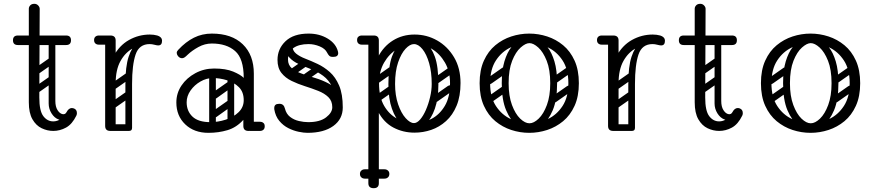

<svg xmlns="http://www.w3.org/2000/svg" viewBox="-20 -686 4577 1006"><path d="M259 0Q228 0 198.5 -14Q169 -28 150 -61Q131 -94 131 -150V-640Q131 -650 138.5 -658Q146 -666 160 -666Q172 -666 180 -657.5Q188 -649 188 -640Q188 -572 187.5 -516Q187 -460 187 -407.5Q187 -355 186.5 -299Q186 -243 186 -175Q186 -105 207 -77.5Q228 -50 259 -50Q279 -50 297.5 -62Q316 -74 329 -99Q340 -120 357 -120Q361 -120 367 -118Q383 -112 383 -93Q383 -86 380 -80Q358 -35 326 -17.5Q294 0 259 0ZM74 -450Q48 -450 48 -475Q48 -500 74 -500H326Q352 -500 352 -475Q352 -450 326 -450ZM253 -485Q270 -485 270 -468V-154Q270 -137 253 -137Q235 -137 235 -153V-467Q235 -485 253 -485ZM329 -99V-73Q309 -52 287 -60Q265 -68 250 -92Q235 -116 235 -144V-252H270V-157Q270 -127 281.5 -109Q293 -91 307.5 -88Q322 -85 329 -99ZM182 -299Q167 -288 158 -302Q154 -307 153.5 -314Q153 -321 161 -327L238 -381Q253 -391 263 -377Q267 -371 266.5 -364.5Q266 -358 259 -353ZM180 -200Q165 -189 156 -203Q152 -208 151.5 -215Q151 -222 159 -228L236 -282Q251 -292 261 -278Q265 -272 264.5 -265.5Q264 -259 257 -254Z M543 -240Q543 -331 574 -389.5Q605 -448 656 -476.5Q707 -505 765 -505Q786 -505 804 -500Q815 -497 822 -490Q829 -483 829 -472Q829 -448 809 -448Q802 -448 789 -451.5Q776 -455 764 -455Q718 -455 677.5 -433.5Q637 -412 611.5 -366.5Q586 -321 586 -249ZM558 0Q531 0 531 -26V-474Q531 -500 558 -500Q586 -500 586 -474V-26Q586 0 558 0ZM583 -476Q583 -470 579.5 -465.5Q576 -461 574 -459Q571 -456 565.5 -454Q560 -452 549 -452H498Q486 -452 479 -459Q473 -465 473 -476Q473 -487 479 -493Q486 -500 498 -500H549Q560 -500 566 -498.5Q572 -497 573 -495Q577 -491 580 -486Q583 -481 583 -476ZM653 0Q637 0 637 -16V-245Q637 -338 654 -389Q671 -440 699 -460.5Q727 -481 761 -481L764 -455Q709 -455 690.5 -400.5Q672 -346 672 -246V-16Q672 0 656 0ZM540 -17Q540 -35 558 -35H654Q672 -35 672 -17Q672 0 653 0H557Q540 0 540 -17ZM586 -221Q571 -210 562 -224Q558 -229 557.5 -236Q557 -243 565 -249L642 -303Q657 -313 667 -299Q671 -293 670.5 -286.5Q670 -280 663 -275ZM584 -122Q569 -111 560 -125Q556 -130 555.5 -137Q555 -144 563 -150L640 -204Q655 -214 665 -200Q669 -194 668.5 -187.5Q668 -181 661 -176Z M1257 -24Q1257 -29 1260 -34Q1263 -39 1267 -43Q1269 -45 1274.5 -46.5Q1280 -48 1291 -48H1342Q1354 -48 1361 -41Q1367 -36 1367 -24Q1367 -13 1361 -7Q1354 0 1342 0H1291Q1270 0 1266 -7Q1259 -11 1257 -24ZM1072 10Q997 10 950.5 -34.5Q904 -79 904 -149Q904 -198 931 -238Q958 -278 1003.5 -302.5Q1049 -327 1102 -327Q1163 -327 1201.5 -311Q1240 -295 1257 -278Q1257 -379 1212 -418.5Q1167 -458 1090 -458Q1053 -458 1019.5 -439.5Q986 -421 964 -400Q953 -389 946.5 -385Q940 -381 934 -381Q921 -381 912 -393Q906 -401 906 -409Q906 -417 914 -425Q953 -467 996 -488.5Q1039 -510 1090 -510Q1194 -510 1252 -454Q1310 -398 1310 -300V-26Q1310 0 1282 0Q1255 0 1255 -26V-58Q1219 -18 1172 -4Q1125 10 1072 10ZM1082 -46Q1122 -46 1162.5 -59Q1203 -72 1230 -98Q1257 -124 1257 -161Q1257 -204 1232 -229Q1207 -254 1169.5 -265.5Q1132 -277 1095 -277Q1062 -277 1030.5 -259Q999 -241 978.5 -212Q958 -183 958 -150Q958 -104 988.5 -75Q1019 -46 1082 -46ZM1089 -78Q1079 -93 1093 -102L1170 -156Q1185 -166 1194 -152Q1205 -137 1191 -128L1114 -73Q1108 -69 1101 -70Q1094 -71 1089 -78ZM1089 -176Q1079 -191 1093 -200L1170 -254Q1185 -264 1194 -250Q1205 -235 1191 -226L1114 -171Q1108 -167 1101 -168Q1094 -169 1089 -176ZM1189 -17Q1172 -17 1172 -34V-287Q1172 -304 1189 -304Q1207 -304 1207 -288V-35Q1207 -17 1189 -17ZM1093 -17Q1076 -17 1076 -34V-287Q1076 -304 1093 -304Q1111 -304 1111 -288V-35Q1111 -17 1093 -17Z M1591 10Q1572 10 1545 4.5Q1518 -1 1491 -14.5Q1464 -28 1443.5 -52.5Q1423 -77 1417 -114Q1417 -116 1417 -117.5Q1417 -119 1417 -120Q1417 -142 1442 -142H1445Q1467 -142 1473 -117Q1480 -89 1500 -73.5Q1520 -58 1546 -52Q1572 -46 1595 -46Q1656 -46 1688.5 -71Q1721 -96 1721 -124Q1721 -157 1700.5 -177Q1680 -197 1647 -210Q1614 -223 1577.5 -234.5Q1541 -246 1508 -262Q1475 -278 1454.5 -304Q1434 -330 1434 -372Q1434 -430 1476 -470Q1518 -510 1597 -510Q1654 -510 1697.5 -483.5Q1741 -457 1751 -415Q1752 -413 1752 -408Q1752 -388 1727 -388H1722Q1711 -388 1705 -394Q1699 -400 1694 -410Q1684 -431 1655 -443Q1626 -455 1597 -455Q1546 -455 1517.5 -434.5Q1489 -414 1489 -374Q1489 -345 1509.5 -328Q1530 -311 1563 -299.5Q1596 -288 1632.5 -277Q1669 -266 1702 -248.5Q1735 -231 1755.5 -201.5Q1776 -172 1776 -123Q1776 -62 1726.5 -26Q1677 10 1591 10ZM1741 -123Q1741 -189 1722 -228Q1703 -267 1673 -289Q1643 -311 1609 -324Q1575 -337 1545 -350.5Q1515 -364 1496 -385Q1477 -406 1477 -445L1512 -447Q1512 -421 1531 -405.5Q1550 -390 1580 -378.5Q1610 -367 1644 -351Q1678 -335 1708 -308.5Q1738 -282 1757 -237.5Q1776 -193 1776 -123ZM1590 -363Q1596 -356 1594 -349.5Q1592 -343 1586 -339L1526 -297Q1511 -287 1500 -300Q1490 -313 1505 -325L1565 -367Q1579 -377 1590 -363ZM1661 -337Q1666 -330 1664.5 -323.5Q1663 -317 1656 -313L1596 -271Q1582 -261 1571 -274Q1560 -288 1576 -299L1636 -341Q1649 -351 1661 -337Z M2152 -505Q2216 -505 2270.5 -474Q2325 -443 2359 -386Q2393 -329 2393 -251Q2393 -182 2372.5 -132.5Q2352 -83 2317 -51.5Q2282 -20 2239.5 -5.5Q2197 9 2152 9Q2092 9 2041.5 -17.5Q1991 -44 1961 -101.5Q1931 -159 1931 -251Q1931 -329 1960 -386Q1989 -443 2039 -474Q2089 -505 2152 -505ZM2152 -455Q2104 -455 2061.5 -429.5Q2019 -404 1992.5 -358Q1966 -312 1966 -250Q1966 -177 1993 -131Q2020 -85 2063 -63Q2106 -41 2152 -41Q2198 -41 2240.5 -63Q2283 -85 2310.5 -131Q2338 -177 2338 -250Q2338 -312 2311.5 -358Q2285 -404 2243 -429.5Q2201 -455 2152 -455ZM1938 -500Q1965 -500 1965 -474V274Q1965 300 1938 300Q1910 300 1910 274V-474Q1910 -500 1938 -500ZM1961 -476Q1959 -463 1952 -459Q1948 -452 1927 -452H1876Q1864 -452 1857 -459Q1851 -465 1851 -476Q1851 -488 1857 -493Q1864 -500 1876 -500H1927Q1938 -500 1944 -498.5Q1950 -497 1951 -495Q1955 -491 1958 -486Q1961 -481 1961 -476ZM2146 -7Q2112 -9 2082 -36.5Q2052 -64 2033.5 -116.5Q2015 -169 2015 -245Q2015 -338 2033.5 -389Q2052 -440 2082 -460.5Q2112 -481 2146 -481L2149 -455Q2128 -455 2105 -430.5Q2082 -406 2066 -359.5Q2050 -313 2050 -246Q2050 -186 2066 -139.5Q2082 -93 2105.5 -67Q2129 -41 2149 -41ZM2146 -7 2149 -41Q2165 -41 2181.5 -60Q2198 -79 2211.5 -110Q2225 -141 2233.5 -177Q2242 -213 2242 -246Q2242 -308 2228.5 -355Q2215 -402 2193.5 -428.5Q2172 -455 2149 -455L2146 -481Q2180 -481 2210 -460.5Q2240 -440 2258.5 -389Q2277 -338 2277 -245Q2277 -169 2258.5 -116.5Q2240 -64 2210 -36.5Q2180 -9 2146 -7ZM1866 225Q1866 214 1873 208Q1880 201 1892 201H1941Q1953 201 1960 207Q1967 214 1967 225Q1967 237 1960 244Q1953 250 1941 250H1892Q1880 250 1873 243Q1866 237 1866 225ZM2020 225Q2020 237 2013 243Q2006 250 1994 250H1945Q1934 250 1926 244Q1919 237 1919 225Q1919 214 1926 207Q1934 201 1945 201H1994Q2006 201 2013 208Q2020 214 2020 225ZM1962 -250Q1947 -239 1938 -253Q1934 -258 1933.5 -265Q1933 -272 1941 -278L2018 -332Q2033 -342 2043 -328Q2047 -322 2046.5 -315.5Q2046 -309 2039 -304ZM1964 -153Q1949 -142 1940 -156Q1936 -161 1935.5 -168Q1935 -175 1943 -181L2020 -235Q2035 -245 2045 -231Q2049 -225 2048.5 -218.5Q2048 -212 2041 -207ZM2276 -250Q2261 -239 2252 -253Q2248 -258 2247.5 -265Q2247 -272 2255 -278L2332 -332Q2347 -342 2357 -328Q2361 -322 2360.5 -315.5Q2360 -309 2353 -304ZM2270 -153Q2255 -142 2246 -156Q2242 -161 2241.5 -168Q2241 -175 2249 -181L2326 -235Q2341 -245 2351 -231Q2355 -225 2354.5 -218.5Q2354 -212 2347 -207Z M2753 10Q2705 10 2659 -5Q2613 -20 2575.5 -51Q2538 -82 2515.5 -131.5Q2493 -181 2493 -250Q2493 -319 2515.5 -368.5Q2538 -418 2575.5 -449Q2613 -480 2659 -495Q2705 -510 2753 -510Q2801 -510 2847 -495Q2893 -480 2930.5 -449Q2968 -418 2990.5 -368.5Q3013 -319 3013 -250Q3013 -181 2990.5 -131.5Q2968 -82 2930.5 -51Q2893 -20 2847 -5Q2801 10 2753 10ZM2753 -40Q2803 -40 2850 -62Q2897 -84 2927.5 -130.5Q2958 -177 2958 -250Q2958 -323 2927.5 -369.5Q2897 -416 2850 -438Q2803 -460 2753 -460Q2704 -460 2656.5 -438Q2609 -416 2578.5 -369.5Q2548 -323 2548 -250Q2548 -177 2578.5 -130.5Q2609 -84 2656.5 -62Q2704 -40 2753 -40ZM2754 -4Q2723 -4 2689 -29Q2655 -54 2632 -108Q2609 -162 2609 -250Q2609 -318 2623 -364.5Q2637 -411 2659 -438.5Q2681 -466 2706.5 -478Q2732 -490 2754 -490V-460Q2734 -460 2708 -437Q2682 -414 2663.5 -367.5Q2645 -321 2645 -250Q2645 -183 2662.5 -136Q2680 -89 2705.5 -64.5Q2731 -40 2754 -40ZM2754 -4V-40Q2777 -40 2802.5 -64.5Q2828 -89 2845.5 -136Q2863 -183 2863 -250Q2863 -321 2844.5 -367.5Q2826 -414 2800.5 -437Q2775 -460 2754 -460V-490Q2777 -490 2802 -478Q2827 -466 2849 -438.5Q2871 -411 2885 -364.5Q2899 -318 2899 -250Q2899 -162 2876 -108Q2853 -54 2819.5 -29Q2786 -4 2754 -4ZM2556 -249Q2541 -238 2532 -252Q2528 -257 2527.5 -264Q2527 -271 2535 -277L2612 -331Q2627 -341 2637 -327Q2641 -321 2640.5 -314.5Q2640 -308 2633 -303ZM2558 -152Q2543 -141 2534 -155Q2530 -160 2529.5 -167Q2529 -174 2537 -180L2614 -234Q2629 -244 2639 -230Q2643 -224 2642.5 -217.5Q2642 -211 2635 -206ZM2892 -249Q2877 -238 2868 -252Q2864 -257 2863.5 -264Q2863 -271 2871 -277L2948 -331Q2963 -341 2973 -327Q2977 -321 2976.5 -314.5Q2976 -308 2969 -303ZM2894 -152Q2879 -141 2870 -155Q2866 -160 2865.5 -167Q2865 -174 2873 -180L2950 -234Q2965 -244 2975 -230Q2979 -224 2978.5 -217.5Q2978 -211 2971 -206Z M3178 -240Q3178 -331 3209 -389.5Q3240 -448 3291 -476.5Q3342 -505 3400 -505Q3421 -505 3439 -500Q3450 -497 3457 -490Q3464 -483 3464 -472Q3464 -448 3444 -448Q3437 -448 3424 -451.5Q3411 -455 3399 -455Q3353 -455 3312.5 -433.5Q3272 -412 3246.5 -366.5Q3221 -321 3221 -249ZM3193 0Q3166 0 3166 -26V-474Q3166 -500 3193 -500Q3221 -500 3221 -474V-26Q3221 0 3193 0ZM3218 -476Q3218 -470 3214.5 -465.5Q3211 -461 3209 -459Q3206 -456 3200.5 -454Q3195 -452 3184 -452H3133Q3121 -452 3114 -459Q3108 -465 3108 -476Q3108 -487 3114 -493Q3121 -500 3133 -500H3184Q3195 -500 3201 -498.5Q3207 -497 3208 -495Q3212 -491 3215 -486Q3218 -481 3218 -476ZM3288 0Q3272 0 3272 -16V-245Q3272 -338 3289 -389Q3306 -440 3334 -460.5Q3362 -481 3396 -481L3399 -455Q3344 -455 3325.5 -400.5Q3307 -346 3307 -246V-16Q3307 0 3291 0ZM3175 -17Q3175 -35 3193 -35H3289Q3307 -35 3307 -17Q3307 0 3288 0H3192Q3175 0 3175 -17ZM3221 -221Q3206 -210 3197 -224Q3193 -229 3192.5 -236Q3192 -243 3200 -249L3277 -303Q3292 -313 3302 -299Q3306 -293 3305.5 -286.5Q3305 -280 3298 -275ZM3219 -122Q3204 -111 3195 -125Q3191 -130 3190.5 -137Q3190 -144 3198 -150L3275 -204Q3290 -214 3300 -200Q3304 -194 3303.5 -187.5Q3303 -181 3296 -176Z M3748 0Q3717 0 3687.5 -14Q3658 -28 3639 -61Q3620 -94 3620 -150V-640Q3620 -650 3627.5 -658Q3635 -666 3649 -666Q3661 -666 3669 -657.5Q3677 -649 3677 -640Q3677 -572 3676.5 -516Q3676 -460 3676 -407.5Q3676 -355 3675.5 -299Q3675 -243 3675 -175Q3675 -105 3696 -77.5Q3717 -50 3748 -50Q3768 -50 3786.5 -62Q3805 -74 3818 -99Q3829 -120 3846 -120Q3850 -120 3856 -118Q3872 -112 3872 -93Q3872 -86 3869 -80Q3847 -35 3815 -17.5Q3783 0 3748 0ZM3563 -450Q3537 -450 3537 -475Q3537 -500 3563 -500H3815Q3841 -500 3841 -475Q3841 -450 3815 -450ZM3742 -485Q3759 -485 3759 -468V-154Q3759 -137 3742 -137Q3724 -137 3724 -153V-467Q3724 -485 3742 -485ZM3818 -99V-73Q3798 -52 3776 -60Q3754 -68 3739 -92Q3724 -116 3724 -144V-252H3759V-157Q3759 -127 3770.5 -109Q3782 -91 3796.5 -88Q3811 -85 3818 -99ZM3671 -299Q3656 -288 3647 -302Q3643 -307 3642.5 -314Q3642 -321 3650 -327L3727 -381Q3742 -391 3752 -377Q3756 -371 3755.5 -364.5Q3755 -358 3748 -353ZM3669 -200Q3654 -189 3645 -203Q3641 -208 3640.5 -215Q3640 -222 3648 -228L3725 -282Q3740 -292 3750 -278Q3754 -272 3753.5 -265.5Q3753 -259 3746 -254Z M4227 10Q4179 10 4133 -5Q4087 -20 4049.5 -51Q4012 -82 3989.5 -131.5Q3967 -181 3967 -250Q3967 -319 3989.5 -368.5Q4012 -418 4049.5 -449Q4087 -480 4133 -495Q4179 -510 4227 -510Q4275 -510 4321 -495Q4367 -480 4404.5 -449Q4442 -418 4464.5 -368.5Q4487 -319 4487 -250Q4487 -181 4464.5 -131.5Q4442 -82 4404.5 -51Q4367 -20 4321 -5Q4275 10 4227 10ZM4227 -40Q4277 -40 4324 -62Q4371 -84 4401.5 -130.5Q4432 -177 4432 -250Q4432 -323 4401.5 -369.5Q4371 -416 4324 -438Q4277 -460 4227 -460Q4178 -460 4130.5 -438Q4083 -416 4052.5 -369.5Q4022 -323 4022 -250Q4022 -177 4052.5 -130.5Q4083 -84 4130.5 -62Q4178 -40 4227 -40ZM4228 -4Q4197 -4 4163 -29Q4129 -54 4106 -108Q4083 -162 4083 -250Q4083 -318 4097 -364.5Q4111 -411 4133 -438.5Q4155 -466 4180.5 -478Q4206 -490 4228 -490V-460Q4208 -460 4182 -437Q4156 -414 4137.5 -367.5Q4119 -321 4119 -250Q4119 -183 4136.5 -136Q4154 -89 4179.5 -64.5Q4205 -40 4228 -40ZM4228 -4V-40Q4251 -40 4276.5 -64.5Q4302 -89 4319.5 -136Q4337 -183 4337 -250Q4337 -321 4318.5 -367.5Q4300 -414 4274.5 -437Q4249 -460 4228 -460V-490Q4251 -490 4276 -478Q4301 -466 4323 -438.5Q4345 -411 4359 -364.5Q4373 -318 4373 -250Q4373 -162 4350 -108Q4327 -54 4293.5 -29Q4260 -4 4228 -4ZM4030 -249Q4015 -238 4006 -252Q4002 -257 4001.5 -264Q4001 -271 4009 -277L4086 -331Q4101 -341 4111 -327Q4115 -321 4114.5 -314.5Q4114 -308 4107 -303ZM4032 -152Q4017 -141 4008 -155Q4004 -160 4003.5 -167Q4003 -174 4011 -180L4088 -234Q4103 -244 4113 -230Q4117 -224 4116.5 -217.5Q4116 -211 4109 -206ZM4366 -249Q4351 -238 4342 -252Q4338 -257 4337.5 -264Q4337 -271 4345 -277L4422 -331Q4437 -341 4447 -327Q4451 -321 4450.5 -314.5Q4450 -308 4443 -303ZM4368 -152Q4353 -141 4344 -155Q4340 -160 4339.5 -167Q4339 -174 4347 -180L4424 -234Q4439 -244 4449 -230Q4453 -224 4452.5 -217.5Q4452 -211 4445 -206Z"/></svg>

Font: Nsibidi Libre Uzo
Style: Regular
Weight: 400
Designer: Oluwaseun Badejo
Version: Version 1.021